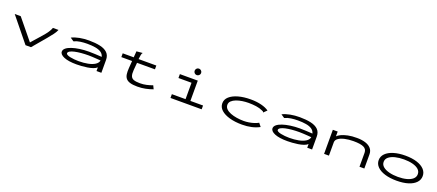

<svg xmlns="http://www.w3.org/2000/svg" viewBox="100 -2039 7801 3425"><g transform="rotate(20 4000.0 -327.0)"><path d="M453 0 82 -457H196L510 -73L682 -268Q730 -322 762 -369.5Q794 -417 807 -457H913Q897 -415 860 -365Q823 -315 774 -257L557 0Z M1425 11Q1269 11 1184.5 -24.5Q1100 -60 1100 -115Q1100 -152 1136 -182Q1172 -212 1236 -233.5Q1300 -255 1383.5 -267Q1467 -279 1561 -279Q1608 -279 1674 -276Q1740 -273 1802 -269Q1788 -321 1745.5 -349.5Q1703 -378 1635.5 -389.5Q1568 -401 1481 -401Q1415 -401 1350.5 -392Q1286 -383 1233 -357L1165 -403Q1230 -435 1313.5 -451Q1397 -467 1491 -467Q1612 -467 1702.5 -447Q1793 -427 1843 -378Q1893 -329 1893 -243V0H1801V-70Q1775 -45 1728.5 -29Q1682 -13 1626.5 -4.5Q1571 4 1518 7.5Q1465 11 1425 11ZM1198 -119Q1198 -103 1220 -91Q1242 -79 1277.5 -71.5Q1313 -64 1355.5 -60Q1398 -56 1439 -56Q1534 -56 1613 -71.5Q1692 -87 1743 -119Q1794 -151 1805 -201Q1769 -204 1727 -207Q1685 -210 1644.5 -212Q1604 -214 1573 -214Q1501 -214 1434 -208Q1367 -202 1313.5 -190Q1260 -178 1229 -160Q1198 -142 1198 -119Z M2132 -457H2341L2350 -574L2451 -583L2461 -584L2462 -577Q2456 -570 2451.5 -563Q2447 -556 2445 -539L2433 -457H2770V-385H2430L2418 -243Q2412 -169 2427 -129.5Q2442 -90 2484.5 -75Q2527 -60 2602 -60Q2668 -60 2726 -73.5Q2784 -87 2839 -107L2870 -42Q2801 -17 2729.5 -2.5Q2658 12 2580 12Q2492 12 2439 -4Q2386 -20 2360 -52Q2334 -84 2327.5 -133Q2321 -182 2326 -248L2336 -385H2132Z M3205 0V-72H3465V-383H3217V-457H3557V-72H3797V0ZM3505 -543Q3480 -543 3462 -561Q3444 -579 3444 -604Q3444 -630 3461.5 -648Q3479 -666 3505 -666Q3530 -666 3548.5 -647.5Q3567 -629 3567 -604Q3567 -579 3548.5 -561Q3530 -543 3505 -543Z M4564 11Q4431 11 4327.5 -18Q4224 -47 4165 -100.5Q4106 -154 4106 -228Q4106 -302 4165 -355Q4224 -408 4327 -437Q4430 -466 4562 -466Q4673 -466 4763 -443.5Q4853 -421 4908 -381L4854 -329L4847 -322L4842 -327Q4842 -335 4835.5 -338.5Q4829 -342 4814 -349Q4759 -375 4690 -384.5Q4621 -394 4546 -394Q4488 -394 4427.5 -385Q4367 -376 4315.5 -356.5Q4264 -337 4232 -306.5Q4200 -276 4200 -233Q4200 -189 4232 -156.5Q4264 -124 4317.5 -103Q4371 -82 4437 -71.5Q4503 -61 4572 -61Q4618 -61 4668.5 -69Q4719 -77 4765 -92Q4811 -107 4844 -126L4894 -63Q4758 11 4564 11Z M5425 11Q5269 11 5184.5 -24.5Q5100 -60 5100 -115Q5100 -152 5136 -182Q5172 -212 5236 -233.5Q5300 -255 5383.5 -267Q5467 -279 5561 -279Q5608 -279 5674 -276Q5740 -273 5802 -269Q5788 -321 5745.5 -349.5Q5703 -378 5635.5 -389.5Q5568 -401 5481 -401Q5415 -401 5350.5 -392Q5286 -383 5233 -357L5165 -403Q5230 -435 5313.5 -451Q5397 -467 5491 -467Q5612 -467 5702.5 -447Q5793 -427 5843 -378Q5893 -329 5893 -243V0H5801V-70Q5775 -45 5728.5 -29Q5682 -13 5626.5 -4.5Q5571 4 5518 7.5Q5465 11 5425 11ZM5198 -119Q5198 -103 5220 -91Q5242 -79 5277.5 -71.5Q5313 -64 5355.5 -60Q5398 -56 5439 -56Q5534 -56 5613 -71.5Q5692 -87 5743 -119Q5794 -151 5805 -201Q5769 -204 5727 -207Q5685 -210 5644.5 -212Q5604 -214 5573 -214Q5501 -214 5434 -208Q5367 -202 5313.5 -190Q5260 -178 5229 -160Q5198 -142 5198 -119Z M6121 0V-457H6213V-366Q6234 -390 6282.5 -413.5Q6331 -437 6406 -453Q6481 -469 6579 -468Q6668 -468 6737 -446.5Q6806 -425 6845.5 -380.5Q6885 -336 6885 -267V0H6793V-265Q6793 -336 6731.5 -364.5Q6670 -393 6539 -393Q6447 -393 6373 -376Q6299 -359 6256 -328Q6213 -297 6213 -253V0Z M7497 8Q7371 8 7275.5 -21Q7180 -50 7127 -103.5Q7074 -157 7074 -229Q7074 -301 7127 -354.5Q7180 -408 7275.5 -437.5Q7371 -467 7497 -467Q7624 -467 7716.5 -437.5Q7809 -408 7859.5 -354.5Q7910 -301 7910 -229Q7910 -157 7859.5 -103.5Q7809 -50 7716.5 -21Q7624 8 7497 8ZM7497 -64Q7589 -64 7661 -83Q7733 -102 7774.5 -139Q7816 -176 7816 -230Q7816 -285 7774.5 -321.5Q7733 -358 7661 -376.5Q7589 -395 7497 -395Q7405 -395 7330.5 -376.5Q7256 -358 7212 -321.5Q7168 -285 7168 -230Q7168 -176 7212 -139Q7256 -102 7330.5 -83Q7405 -64 7497 -64Z"/></g></svg>

Font: Inconsolata UltraExpanded
Style: Regular
Weight: 400
Width: 9
Monospace: yes
Designer: Raph Levien, Cyreal, Brenton Simpson
Foundry: Raph Levien, Cyreal, Google
Version: Version 3.000; ttfautohint (v1.8.2.53-6de2)